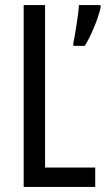

<svg xmlns="http://www.w3.org/2000/svg" viewBox="-20 -734 415 754"><path d="M73 0H354V-76H157V-714H73ZM375 -704V-714H290C289 -682 273 -587 268 -565V-554H313C335 -588 366 -661 375 -704Z"/></svg>

Font: Noto Sans Thai Looped ExtraCondensed
Style: Regular
Weight: 400
Width: 2
Designer: Sasikarn Vongin, Ben Mitchell
Foundry: The Fontpad Ltd
Version: Version 1.001